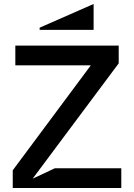

<svg xmlns="http://www.w3.org/2000/svg" viewBox="-20 -944 672 964"><path d="M179 -794H450V-924L179 -805ZM44 0H589V-99H255L144 -47L576 -626V-715H57V-616H436L44 -89Z"/></svg>

Font: LaHaus Display SemiBold
Style: Regular
Weight: 600
Designer: We are Make, BastardaType, Dalton Maag Ltd
Foundry: BastardaType, Dalton Maag Ltd
Version: Version 3.100;Glyphs 3.3 (3331)